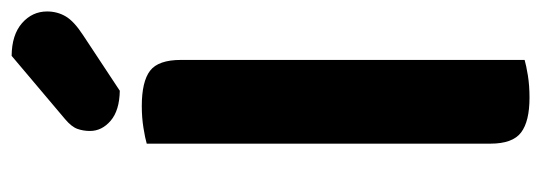

<svg xmlns="http://www.w3.org/2000/svg" viewBox="-320 -603 930 330"><g transform="rotate(-90 145.0 -438.0)"><path d="M105.3 -791.2 214 -883Q250.2 -882.7 270.3 -865.1Q290.3 -847.5 290.3 -822.1Q290.3 -804.6 281.9 -790.2Q273.6 -775.9 249.7 -760.3L154 -697.1Q120.1 -697.7 102.5 -712.8Q84.9 -727.9 84.9 -748.4Q84.9 -759.9 88.5 -770Q92.2 -780.2 105.3 -791.2ZM63.1 -264 207 -260.5V-1.3Q197.8 1.4 180.3 4.3Q162.9 7.1 142.3 7.1Q101.4 7.1 82.3 -7.4Q63.1 -21.9 63.1 -60.1ZM207 -186.3 63.1 -189.5V-650.8Q72.4 -653.6 90 -656.4Q107.6 -659.3 127.8 -659.3Q169.7 -659.3 188.4 -645.1Q207 -630.9 207 -592Z"/></g></svg>

Font: Baloo Bhaina 2
Style: Regular
Weight: 400
Designer: Yesha Goshar, Manish Minz, Shuchita Grover and Ek Type
Foundry: Ek Type
Version: Version 1.700